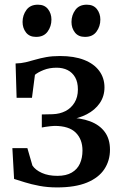

<svg xmlns="http://www.w3.org/2000/svg" viewBox="-20 -808 538 838"><path d="M229 10Q187 10 151.8 3.2Q116.5 -3.5 88.8 -12.2Q61 -21 41.5 -27L34 -161.5H99.5L121.5 -85.5Q134.5 -66 162.8 -53.2Q191 -40.5 230.5 -40.5Q269 -40.5 293.2 -54.8Q317.5 -69 328.8 -94Q340 -119 340 -151Q340 -200 310.5 -229.2Q281 -258.5 218 -258.5Q212 -258.5 200.2 -257.2Q188.5 -256 177.5 -254.2Q166.5 -252.5 162.5 -251.5V-308.5L209.5 -309.5Q241 -310.5 265.8 -323.2Q290.5 -336 305.2 -360Q320 -384 320 -417.5Q320 -449.5 308 -470.5Q296 -491.5 275.2 -502Q254.5 -512.5 227 -512.5Q195.5 -512.5 170.5 -502.5Q145.5 -492.5 132.5 -481.5L119.5 -381H52.5L48 -531Q72 -531.5 92.8 -536.5Q113.5 -541.5 134.8 -547.8Q156 -554 182 -558.8Q208 -563.5 242 -563.5Q304 -563.5 347.2 -546.5Q390.5 -529.5 413.2 -498.5Q436 -467.5 436 -426.5Q436 -388 415.5 -358Q395 -328 358.8 -309.2Q322.5 -290.5 274.5 -284L276 -294.5Q331.5 -294 373 -278.5Q414.5 -263 437.2 -232.2Q460 -201.5 460 -154.5Q460 -107 435.5 -69.8Q411 -32.5 359.8 -11.2Q308.5 10 229 10ZM137 -647Q108.5 -647 93.5 -666.2Q78.5 -685.5 78.5 -712Q78.5 -741.5 95.2 -764.5Q112 -787.5 145 -787.5H146Q174.5 -787.5 189.5 -768.2Q204.5 -749 204.5 -722.5Q204.5 -693 187.8 -670Q171 -647 138 -647ZM350.5 -647Q322 -647 307 -666.2Q292 -685.5 292 -712Q292 -741.5 308.8 -764.5Q325.5 -787.5 358.5 -787.5H359.5Q388 -787.5 403 -768.2Q418 -749 418 -722.5Q418 -693 401.2 -670Q384.5 -647 351.5 -647Z"/></svg>

Font: Merriweather 28pt Medium
Style: Regular
Weight: 500
Version: Version 2.100